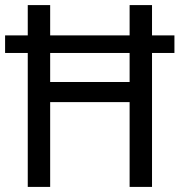

<svg xmlns="http://www.w3.org/2000/svg" viewBox="-21 -734 706 754"><path d="M88 0V-526H-1V-595H88V-714H176V-595H488V-714H576V-595H664V-526H576V0H488V-333H176V0ZM176 -412H488V-526H176Z"/></svg>

Font: Noto Sans Khmer SemiCondensed
Style: Regular
Weight: 400
Width: 4
Designer: Danh Hong and the Monotype Design Team
Foundry: Monotype Imaging Inc.
Version: Version 2.004